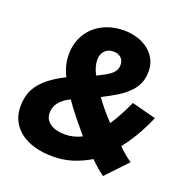

<svg xmlns="http://www.w3.org/2000/svg" viewBox="-129 -829 940 966"><g transform="rotate(20 341.0 -346.5)"><path d="M631 -97Q604 -68 577.5 -40.5Q551 -13 524 16Q505 2 486 -14.5Q467 -31 450 -48Q403 -20 355 -5Q307 10 251 10Q198 10 154 -2.5Q110 -15 79 -38.5Q48 -62 31 -95.5Q14 -129 14 -172Q14 -247 56 -297Q98 -347 181 -388Q166 -418 159.5 -445.5Q153 -473 153 -502Q153 -548 169.5 -586Q186 -624 215.5 -651.5Q245 -679 286 -694Q327 -709 375 -709Q412 -709 446 -698.5Q480 -688 505 -668.5Q530 -649 545 -621Q560 -593 560 -557Q560 -520 547.5 -491.5Q535 -463 511 -439.5Q487 -416 453.5 -395.5Q420 -375 378 -354Q396 -328 419 -300.5Q442 -273 467 -247Q487 -276 504.5 -309Q522 -342 540 -381Q572 -373 605 -364Q638 -355 670 -347Q644 -287 616 -240Q588 -193 559 -157Q576 -140 594.5 -124.5Q613 -109 631 -97ZM297 -525Q297 -488 319 -447Q338 -457 355.5 -466Q373 -475 386.5 -485Q400 -495 408 -508Q416 -521 416 -540Q416 -563 401 -577Q386 -591 360 -591Q331 -591 314 -572.5Q297 -554 297 -525ZM163 -192Q163 -156 192.5 -135.5Q222 -115 270 -115Q318 -115 361 -137Q329 -175 297.5 -214Q266 -253 240 -291Q204 -274 183.5 -249Q163 -224 163 -192Z"/></g></svg>

Font: Rosa Sans Black
Style: Italic
Weight: 900
Italic angle: -12°
Designer: Pentagram / MCKL
Foundry: Pentagram / MCKL
Version: Version 1.005;September 16, 2019;FontCreator 11.5.0.2425 64-